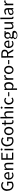

<svg xmlns="http://www.w3.org/2000/svg" viewBox="5562 -6408 1135 12298"><g transform="rotate(-90 6129.0 -258.5)"><path d="M60 -359C60 -109 203 40 405 40C508 40 593 3 642 -48V-371H390V-290H552V-88C521 -59 467 -42 411 -42C246 -42 154 -163 154 -357C154 -549 254 -668 408 -668C486 -668 535 -635 573 -594L625 -657C580 -704 509 -752 401 -752C197 -752 47 -600 47 -351Z M776 -259C776 -71 897 40 1048 40C1125 40 1185 14 1235 -18L1200 -81C1158 -52 1112 -35 1056 -35C947 -35 872 -112 865 -233H1249C1251 -246 1253 -265 1253 -286C1253 -448 1171 -553 1026 -553C893 -553 768 -437 768 -252ZM862 -298C873 -410 944 -475 1024 -475C1113 -475 1165 -413 1165 -297Z M1400 25H1495V-388C1552 -445 1591 -474 1649 -474C1724 -474 1756 -428 1756 -320V29H1851V-332C1851 -477 1796 -554 1676 -554C1598 -554 1539 -510 1484 -456H1480L1471 -537H1392Z M2050 25H2505V-57H2146V-337H2437V-419H2145V-660H2491V-741H2046Z M2640 -724C2640 -688 2668 -661 2705 -661C2742 -661 2770 -687 2770 -722C2770 -760 2741 -783 2703 -783C2665 -783 2636 -759 2636 -720ZM2653 30H2748V-540H2652Z M2910 -359C2910 -109 3053 40 3255 40C3358 40 3443 3 3492 -48V-371H3240V-290H3402V-88C3371 -59 3317 -42 3261 -42C3096 -42 3004 -163 3004 -357C3004 -549 3104 -668 3258 -668C3336 -668 3385 -635 3423 -594L3475 -657C3430 -704 3359 -752 3251 -752C3047 -752 2897 -600 2897 -351Z M3626 -259C3626 -70 3750 40 3889 40C4028 40 4152 -69 4152 -258C4152 -448 4027 -558 3887 -558C3747 -558 3622 -447 3622 -256ZM3721 -256C3721 -387 3787 -476 3885 -476C3983 -476 4050 -386 4050 -254C4050 -122 3982 -34 3883 -34C3784 -34 3717 -121 3717 -252Z M4237 -467H4322V-150C4322 -35 4362 41 4483 41C4517 41 4554 31 4586 21L4567 -50C4548 -42 4521 -34 4501 -34C4434 -34 4411 -73 4411 -143V-461H4565V-538H4410V-697H4330L4318 -537L4228 -531Z M4700 25H4795V-388C4852 -445 4891 -474 4949 -474C5024 -474 5056 -428 5056 -320V29H5151V-332C5151 -477 5096 -554 4976 -554C4898 -554 4839 -510 4786 -457L4789 -574V-802H4693Z M5319 -724C5319 -688 5347 -661 5384 -661C5421 -661 5449 -687 5449 -722C5449 -760 5420 -783 5382 -783C5344 -783 5315 -759 5315 -720ZM5332 30H5427V-540H5331Z M5582 -259C5582 -70 5698 40 5849 40C5917 40 5982 14 6032 -32L5991 -96C5955 -63 5908 -38 5855 -38C5750 -38 5678 -125 5678 -256C5678 -387 5753 -476 5855 -476C5901 -476 5935 -455 5968 -424L6017 -488C5976 -523 5924 -554 5849 -554C5703 -554 5573 -443 5573 -252Z M6111 -232H6379V-305H6110Z M6523 266H6618V73L6615 -26C6666 16 6720 41 6771 41C6902 41 7018 -71 7018 -266C7018 -441 6938 -556 6791 -556C6724 -556 6659 -518 6607 -476H6603L6594 -541H6515ZM6610 -96V-395C6665 -446 6714 -473 6762 -473C6870 -473 6912 -387 6912 -261C6912 -119 6842 -33 6747 -33C6709 -33 6658 -48 6606 -92Z M7174 25H7269V-341C7306 -438 7364 -471 7411 -471C7434 -471 7447 -468 7465 -460L7482 -544C7464 -553 7446 -556 7420 -556C7355 -556 7297 -509 7257 -436H7253L7244 -539H7165Z M7538 -259C7538 -70 7662 40 7801 40C7940 40 8064 -69 8064 -258C8064 -448 7939 -558 7799 -558C7659 -558 7534 -447 7534 -256ZM7633 -256C7633 -387 7699 -476 7797 -476C7895 -476 7962 -386 7962 -254C7962 -122 7894 -34 7795 -34C7696 -34 7629 -121 7629 -252Z M8169 -232H8437V-305H8168Z M8590 25H8687V-301H8825L9011 26H9121L8923 -311C9028 -336 9097 -407 9097 -526C9097 -686 8984 -741 8827 -741H8585ZM8682 -376V-661H8811C8931 -661 8997 -625 8997 -523C8997 -423 8930 -374 8809 -374Z M9204 -259C9204 -71 9325 40 9476 40C9553 40 9613 14 9663 -18L9628 -81C9586 -52 9540 -35 9484 -35C9375 -35 9300 -112 9293 -233H9677C9679 -246 9681 -265 9681 -286C9681 -448 9599 -553 9454 -553C9321 -553 9196 -437 9196 -252ZM9290 -298C9301 -410 9372 -475 9452 -475C9541 -475 9593 -413 9593 -297Z M9784 135C9784 234 9880 289 10019 289C10195 289 10306 198 10306 92C10306 -1 10239 -43 10106 -43H9994C9917 -43 9893 -68 9893 -104C9893 -135 9908 -153 9929 -170C9954 -157 9985 -149 10013 -149C10128 -149 10220 -225 10220 -346C10220 -395 10201 -437 10173 -463H10289V-536H10090C10070 -543 10041 -550 10009 -550C9893 -550 9794 -471 9794 -346C9794 -277 9830 -222 9867 -191V-186C9837 -165 9802 -127 9802 -79C9802 -33 9824 -2 9854 16V21C9800 56 9768 103 9768 152ZM9852 140C9852 107 9869 74 9909 45C9934 52 9961 56 9982 56H10080C10155 56 10195 74 10195 127C10195 187 10122 245 10012 245C9908 245 9846 206 9846 146ZM9876 -331C9876 -415 9930 -464 9997 -464C10064 -464 10117 -413 10117 -330C10117 -247 10061 -194 9995 -194C9928 -194 9872 -246 9872 -328Z M10412 -183C10412 -38 10465 40 10584 40C10662 40 10718 0 10771 -61H10774L10781 29H10860V-541H10764V-136C10709 -67 10668 -38 10609 -38C10533 -38 10501 -83 10501 -189V-538H10405Z M11056 -88C11056 -7 11085 40 11156 40C11181 40 11197 37 11210 32L11196 -41C11185 -38 11180 -38 11174 -38C11159 -38 11146 -49 11146 -78V-806H11050Z M11319 -123C11319 -20 11390 39 11485 39C11555 39 11619 3 11673 -42H11676L11684 27H11762V-323C11762 -463 11703 -556 11564 -556C11472 -556 11391 -515 11338 -481L11375 -414C11420 -444 11479 -474 11545 -474C11638 -474 11662 -403 11662 -329C11419 -301 11310 -239 11310 -115ZM11403 -121C11403 -194 11468 -241 11660 -264V-104C11604 -54 11558 -27 11502 -27C11445 -27 11400 -53 11400 -118Z M11947 25H12042V-341C12079 -438 12137 -471 12184 -471C12207 -471 12220 -468 12238 -460L12255 -544C12237 -553 12219 -556 12193 -556C12128 -556 12070 -509 12030 -436H12026L12017 -539H11938Z"/></g></svg>

Font: GenEiGothic-pro-Regular
Style: Regular
Weight: 400
Designer: Ryoko NISHIZUKA (kana & ideographs); Paul D. Hunt (Latin, Greek & Cyrillic); Wenlong ZHANG (bopomofo); Sandoll Communica
Foundry: Adobe Systems Incorporated; o_tamon
Version: Version 1.000.140830